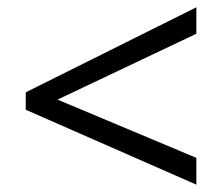

<svg xmlns="http://www.w3.org/2000/svg" viewBox="-20 -626 612 528"><path d="M520 -118.2 50.8 -324.2V-372.1L520 -606V-533.2L138.2 -352.1L520 -191.9Z"/></svg>

Font: f0_52653 
Style: Regular
Weight: 400
Foundry: Ascender Corporation
Version: Version 1.10